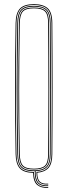

<svg xmlns="http://www.w3.org/2000/svg" viewBox="-20 -825 324 922"><path d="M211.5 77Q178.2 79 159 63.4Q139.8 47.8 139 5Q93.8 4.2 74.8 -17Q55.8 -38.2 55 -85Q53.5 -169.5 52.8 -246.9Q52 -324.2 52 -399.5Q52 -474.8 52.8 -552.2Q53.5 -629.8 55 -714Q55.8 -762.8 75.8 -783.9Q95.8 -805 143 -805Q187 -805 209 -785.5Q231 -766 231.2 -714Q231.8 -634.8 232.1 -557.4Q232.5 -480 232.5 -402.6Q232.5 -325.2 232.1 -246.4Q231.8 -167.5 231.2 -85Q231 -38.2 212.8 -18.4Q194.5 1.5 158.8 4.5Q159.2 35.5 171.2 47.1Q183.2 58.8 211.5 57V61Q180.8 62.8 167.8 49.2Q154.8 35.8 155 0.8Q191.8 -1.5 209.4 -20.6Q227 -39.8 227.2 -85Q227.8 -162.2 228.1 -238.6Q228.5 -315 228.5 -392.4Q228.5 -469.8 228.1 -549.8Q227.8 -629.8 227.2 -714Q227 -763.2 206.6 -782.1Q186.2 -801 143 -801Q97.8 -801 78.8 -781.2Q59.8 -761.5 59 -714Q57.5 -626.2 56.8 -548.4Q56 -470.5 56 -396.2Q56 -322 56.8 -245.8Q57.5 -169.5 59 -85Q59.8 -38.2 78.9 -18.6Q98 1 143 1Q142.8 40.5 159.4 57.9Q176 75.2 211.5 73ZM211.5 69Q177 71 161.5 54.4Q146 37.8 147 -3Q101 -2.2 82.4 -20.6Q63.8 -39 63 -85Q61.5 -172.2 60.8 -250Q60 -327.8 60 -402.2Q60 -476.8 60.8 -553.2Q61.5 -629.8 63 -714Q63.8 -760 81.5 -778.5Q99.2 -797 143 -797Q184.2 -797 203.6 -779.4Q223 -761.8 223.2 -714Q223.8 -636.2 224.1 -559.1Q224.5 -482 224.5 -404.4Q224.5 -326.8 224.1 -247.2Q223.8 -167.8 223.2 -85Q223 -40.8 205.6 -22.6Q188.2 -4.5 151 -3.2Q150 35.8 164.1 51.4Q178.2 67 211.5 65ZM143 -7Q183 -7 201 -23.4Q219 -39.8 219.2 -85Q219.8 -162 220.1 -238.6Q220.5 -315.2 220.5 -392.9Q220.5 -470.5 220.1 -550.5Q219.8 -630.5 219.2 -714Q219 -760 201 -776.5Q183 -793 143 -793Q101.2 -793 84.5 -775.6Q67.8 -758.2 67 -713.8Q65 -597 64.4 -496.4Q63.8 -395.8 64.4 -296.8Q65 -197.8 67 -85.2Q67.8 -41.5 84.5 -24.2Q101.2 -7 143 -7ZM143 -11Q102.2 -11 87 -27.5Q71.8 -44 71 -85.2Q69 -201.5 68.4 -302.1Q67.8 -402.8 68.4 -502Q69 -601.2 71 -713.8Q71.8 -755.8 87 -772.4Q102.2 -789 143 -789Q181.8 -789 198.4 -773.5Q215 -758 215.2 -714Q215.8 -637.5 216.1 -560.8Q216.5 -484 216.5 -406Q216.5 -328 216.1 -248Q215.8 -168 215.2 -85Q215 -42 198.4 -26.5Q181.8 -11 143 -11ZM143 -15Q179.8 -15 195.4 -29.2Q211 -43.5 211.2 -85Q211.8 -160 212.1 -237Q212.5 -314 212.5 -392.6Q212.5 -471.2 212.1 -551.6Q211.8 -632 211.2 -714Q211 -756 195.5 -770.5Q180 -785 143 -785Q103.8 -785 89.8 -769.4Q75.8 -753.8 75 -713.8Q73.5 -626.2 72.8 -548.5Q72 -470.8 72 -396.5Q72 -322.2 72.8 -246Q73.5 -169.8 75 -85.2Q75.8 -46 89.8 -30.5Q103.8 -15 143 -15Z"/></svg>

Font: Big Shoulders Inline Display SC Thin
Style: Regular
Weight: 100
Designer: Patric King
Foundry: XO Type Co
Version: Version 2.002